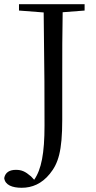

<svg xmlns="http://www.w3.org/2000/svg" viewBox="-35 -748 457 910"><path d="M55 -698 172 -689C176 -400 176 -285 176 -153C176 -21 161 55 127 104L112 88C84 64 67 57 40 57C12 57 -10 68 -15 96C-11 129 23 142 68 142C117 142 163 123 201 76C241 27 260 -31 260 -180V-391C260 -493 260 -593 262 -690L366 -698V-728H55Z"/></svg>

Font: Harano Aji Mincho KR
Style: Regular
Weight: 400
Foundry: Masamichi Hosoda
Version: HaranoAjiMinchoKR-Regular version 20230610;ttx 4.39.4